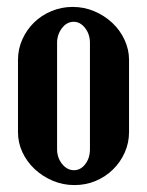

<svg xmlns="http://www.w3.org/2000/svg" viewBox="-20 -525 425 555"><path d="M190 -505Q223 -505 252.5 -492.5Q282 -480 304.5 -459Q327 -438 340 -410Q353 -382 353 -352V-143Q353 -112 340.5 -84Q328 -56 306.5 -35Q285 -14 256.5 -2Q228 10 195 10Q162 10 132.5 -2.5Q103 -15 80.5 -36Q58 -57 45 -84.5Q32 -112 32 -143V-352Q32 -383 44.5 -411Q57 -439 78.5 -460Q100 -481 129 -493Q158 -505 190 -505ZM193 -462Q173 -462 159 -443.5Q145 -425 145 -401V-94Q145 -69 159.5 -51Q174 -33 194 -33Q213 -33 226.5 -50.5Q240 -68 240 -94V-401Q240 -426 226 -444Q212 -462 193 -462Z"/></svg>

Font: Moniqa ExtBd Paragraph
Style: Regular
Weight: 800
Designer: Rajesh Rajput
Foundry: Rajesh Rajput
Version: Version 1.000